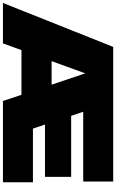

<svg xmlns="http://www.w3.org/2000/svg" viewBox="238 -1028 790 1306"><g transform="rotate(90 633.0 -375.0)"><path d="M827 -286 855 -204H1220V0H667L625 -126H321L275 0H0L299 -750H1215V-546H740L768 -464H1183V-286ZM396 -331H556L479 -560Z"/></g></svg>

Font: Bounded
Style: Regular
Weight: 900
Designer: Vlad Churkin
Version: Version 1.0